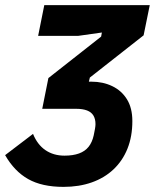

<svg xmlns="http://www.w3.org/2000/svg" viewBox="-33 -718 605 750"><path d="M215 12Q131 12 77 -18.5Q23 -49 -13 -112L96 -195Q113 -153 144.5 -131.5Q176 -110 219 -110Q252 -110 275.5 -118.5Q299 -127 313 -144.5Q327 -162 333 -189Q336 -203 338 -214.5Q340 -226 340 -233Q340 -253 332 -266.5Q324 -280 307 -286.5Q290 -293 264 -293H132L156 -413L362 -575L365 -591L273 -578H116L140 -698H552L528 -580L318 -415L306 -366L289 -399H324Q369 -399 405.5 -381.5Q442 -364 463 -330Q484 -296 484 -245Q484 -185 465 -137.5Q446 -90 410.5 -56.5Q375 -23 325.5 -5.5Q276 12 215 12Z"/></svg>

Font: IBM Plex Sans Condensed
Style: Bold Italic
Weight: 700
Width: 3
Italic angle: -11.31°
Designer: Mike Abbink, Paul van der Laan, Pieter van Rosmalen
Foundry: Bold Monday
Version: Version 3.201